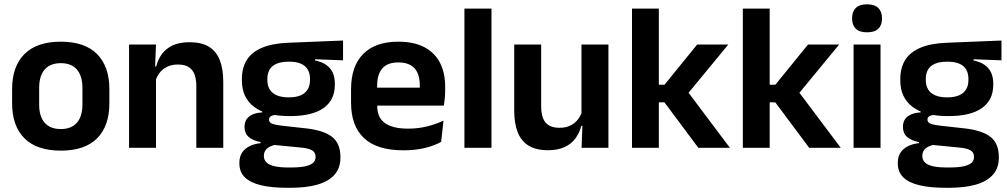

<svg xmlns="http://www.w3.org/2000/svg" viewBox="-20 -702 4784 912"><path d="M269 13.5Q155 13.5 96.2 -45Q37.5 -103.5 37.5 -211.5V-278Q37.5 -386.5 96.2 -445.2Q155 -504 269 -504Q382.5 -504 441 -445.2Q499.5 -386.5 499.5 -278V-211.5Q499.5 -103.5 441.2 -45Q383 13.5 269 13.5ZM269 -89Q319 -89 345.2 -119Q371.5 -149 371.5 -205V-284.5Q371.5 -341.5 345.2 -371.8Q319 -402 269 -402Q218.5 -402 192.2 -371.8Q166 -341.5 166 -284.5V-205Q166 -149 192.2 -119Q218.5 -89 269 -89Z M1040.5 0H912.5V-294.5Q912.5 -325.5 904.2 -348Q896 -370.5 877 -383Q858 -395.5 825 -395.5Q796 -395.5 774.2 -385Q752.5 -374.5 738.8 -356.8Q725 -339 718 -316.5L698 -386.5H722Q730 -419 748.8 -445Q767.5 -471 799.8 -486.2Q832 -501.5 880.5 -501.5Q937 -501.5 972 -480.2Q1007 -459 1023.8 -417Q1040.5 -375 1040.5 -313ZM721 0H593V-490.5H721L716 -371L721 -360.5Z M1355.5 -150.5Q1244 -150.5 1186.5 -194.8Q1129 -239 1129 -319V-326.5Q1129 -379.5 1152 -416.8Q1175 -454 1224 -475Q1273 -496 1351 -499L1609.5 -509.5V-415.5L1476.5 -420.5V-415Q1508 -408.5 1528.8 -394.2Q1549.5 -380 1560 -357.8Q1570.5 -335.5 1570.5 -304V-299.5Q1570.5 -227 1517 -188.8Q1463.5 -150.5 1355.5 -150.5ZM1349.5 93.5H1363.5Q1402.5 93.5 1428 88.2Q1453.5 83 1466.2 72.2Q1479 61.5 1479 44.5V43Q1479 22 1462.8 12.2Q1446.5 2.5 1410.5 -1L1267 -15L1296.5 -16.5Q1278 -13 1263.8 -6.2Q1249.5 0.5 1241.5 11.5Q1233.5 22.5 1233.5 38.5V39.5Q1233.5 58 1246.5 70.2Q1259.5 82.5 1285.5 88Q1311.5 93.5 1349.5 93.5ZM1360.5 190H1342.5Q1271.5 190 1221 178.2Q1170.5 166.5 1143.8 141Q1117 115.5 1117 73.5V71.5Q1117 43 1129.5 23.5Q1142 4 1165 -7.5Q1188 -19 1218 -22V-27Q1180 -34.5 1160.8 -51.8Q1141.5 -69 1141.5 -99V-99.5Q1141.5 -120.5 1151 -135Q1160.5 -149.5 1179.2 -158Q1198 -166.5 1225.5 -168V-182.5L1334 -155.5L1299 -156.5Q1276 -156 1267 -150.2Q1258 -144.5 1258 -134V-133.5Q1258 -120.5 1272 -114.8Q1286 -109 1318.5 -105L1436 -92Q1518.5 -82.5 1557.8 -51.5Q1597 -20.5 1597 44V46.5Q1597 96 1569 127.8Q1541 159.5 1488.2 174.8Q1435.5 190 1360.5 190ZM1352 -239.5Q1385.5 -239.5 1407.8 -249Q1430 -258.5 1441.2 -277Q1452.5 -295.5 1452.5 -322V-327.5Q1452.5 -354 1441.5 -372.2Q1430.5 -390.5 1408.5 -399.8Q1386.5 -409 1353 -409H1351.5Q1316 -409 1293.5 -399.2Q1271 -389.5 1260.5 -371.2Q1250 -353 1250 -327.5V-322Q1250 -295.5 1261.2 -277Q1272.5 -258.5 1295.2 -249Q1318 -239.5 1352 -239.5Z M1896.5 12Q1770.5 12 1709 -46Q1647.5 -104 1647.5 -214V-278Q1647.5 -387 1705 -445.5Q1762.5 -504 1872 -504Q1946 -504 1995.5 -478Q2045 -452 2069.8 -404.2Q2094.5 -356.5 2094.5 -290V-272.5Q2094.5 -254.5 2092.8 -235.8Q2091 -217 2088 -200.5H1972Q1973.5 -228 1973.8 -252.8Q1974 -277.5 1974 -297.5Q1974 -332 1963 -356.2Q1952 -380.5 1929.5 -393Q1907 -405.5 1872 -405.5Q1820.5 -405.5 1796 -377Q1771.5 -348.5 1771.5 -296V-250.5L1772 -236V-197.5Q1772 -174.5 1779.2 -155Q1786.5 -135.5 1803.5 -121.2Q1820.5 -107 1848.8 -99Q1877 -91 1919.5 -91Q1965.5 -91 2007.2 -101.2Q2049 -111.5 2086.5 -129L2075.5 -28Q2042 -9.5 1996.8 1.2Q1951.5 12 1896.5 12ZM2062 -200.5H1715.5V-285.5H2062Z M2314.5 0H2186V-661H2314.5Z M2422.5 -490.5H2550.5V-195.5Q2550.5 -165 2558.8 -142.2Q2567 -119.5 2586.2 -107.2Q2605.5 -95 2638 -95Q2667.5 -95 2689 -105.5Q2710.5 -116 2724.5 -133.8Q2738.5 -151.5 2745 -173.5L2765 -104H2741Q2733 -72 2714.2 -45.8Q2695.5 -19.5 2663.2 -4Q2631 11.5 2582.5 11.5Q2526.5 11.5 2491.2 -10Q2456 -31.5 2439.2 -73.5Q2422.5 -115.5 2422.5 -177ZM2742 -490.5H2870V0H2742.5L2747 -119L2742 -129.5Z M3447 0H3297L3136 -216H3092.5V-299.5H3136.5L3291.5 -490.5H3439.5L3240.5 -249V-275ZM3109.5 0H2982V-661H3109.5Z M3973.5 0H3823.5L3662.5 -216H3619V-299.5H3663L3818 -490.5H3966L3767 -249V-275ZM3636 0H3508.5V-661H3636Z M4162.5 0H4034.5V-490.5H4162.5ZM4098.5 -548.5Q4062 -548.5 4044.8 -565.8Q4027.5 -583 4027.5 -613.5V-616Q4027.5 -646.5 4044.8 -664Q4062 -681.5 4098.5 -681.5Q4134.5 -681.5 4152 -664Q4169.5 -646.5 4169.5 -616V-613.5Q4169.5 -582.5 4152 -565.5Q4134.5 -548.5 4098.5 -548.5Z M4483 -150.5Q4371.5 -150.5 4314 -194.8Q4256.5 -239 4256.5 -319V-326.5Q4256.5 -379.5 4279.5 -416.8Q4302.5 -454 4351.5 -475Q4400.5 -496 4478.5 -499L4737 -509.5V-415.5L4604 -420.5V-415Q4635.5 -408.5 4656.2 -394.2Q4677 -380 4687.5 -357.8Q4698 -335.5 4698 -304V-299.5Q4698 -227 4644.5 -188.8Q4591 -150.5 4483 -150.5ZM4477 93.5H4491Q4530 93.5 4555.5 88.2Q4581 83 4593.8 72.2Q4606.5 61.5 4606.5 44.5V43Q4606.5 22 4590.2 12.2Q4574 2.5 4538 -1L4394.5 -15L4424 -16.5Q4405.5 -13 4391.2 -6.2Q4377 0.5 4369 11.5Q4361 22.5 4361 38.5V39.5Q4361 58 4374 70.2Q4387 82.5 4413 88Q4439 93.5 4477 93.5ZM4488 190H4470Q4399 190 4348.5 178.2Q4298 166.5 4271.2 141Q4244.5 115.5 4244.5 73.5V71.5Q4244.5 43 4257 23.5Q4269.5 4 4292.5 -7.5Q4315.5 -19 4345.5 -22V-27Q4307.5 -34.5 4288.2 -51.8Q4269 -69 4269 -99V-99.5Q4269 -120.5 4278.5 -135Q4288 -149.5 4306.8 -158Q4325.5 -166.5 4353 -168V-182.5L4461.5 -155.5L4426.5 -156.5Q4403.5 -156 4394.5 -150.2Q4385.5 -144.5 4385.5 -134V-133.5Q4385.5 -120.5 4399.5 -114.8Q4413.5 -109 4446 -105L4563.5 -92Q4646 -82.5 4685.2 -51.5Q4724.5 -20.5 4724.5 44V46.5Q4724.5 96 4696.5 127.8Q4668.5 159.5 4615.8 174.8Q4563 190 4488 190ZM4479.5 -239.5Q4513 -239.5 4535.2 -249Q4557.5 -258.5 4568.8 -277Q4580 -295.5 4580 -322V-327.5Q4580 -354 4569 -372.2Q4558 -390.5 4536 -399.8Q4514 -409 4480.5 -409H4479Q4443.5 -409 4421 -399.2Q4398.5 -389.5 4388 -371.2Q4377.5 -353 4377.5 -327.5V-322Q4377.5 -295.5 4388.8 -277Q4400 -258.5 4422.8 -249Q4445.5 -239.5 4479.5 -239.5Z"/></svg>

Font: Anek Devanagari Medium SemiBold
Style: Regular
Weight: 600
Version: Version 1.003